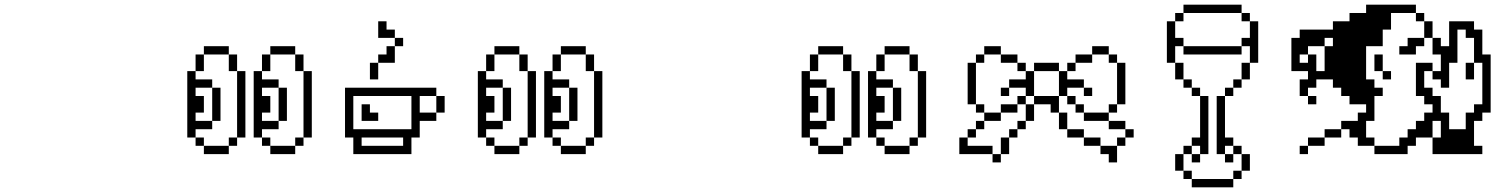

<svg xmlns="http://www.w3.org/2000/svg" viewBox="-20 -663 6504 826"><path d="M964.3 -35.7H857.1V0H964.3ZM785.7 -357.1V-71.4H821.4V-107.1H892.9V-142.9H821.4V-178.6H857.1V-250H821.4V-285.7H892.9V-321.4H821.4V-357.1ZM857.1 -35.7V-71.4H821.4V-35.7ZM964.3 -71.4V-35.7H1000V-71.4ZM1000 -357.1V-71.4H1035.7V-357.1ZM821.4 -428.6V-357.1H857.1V-428.6ZM857.1 -464.3V-428.6H964.3V-464.3ZM964.3 -428.6V-357.1H1000V-428.6ZM892.9 -285.7V-142.9H928.6V-285.7ZM1250 -35.7H1142.9V0H1250ZM1071.4 -357.1V-71.4H1107.1V-107.1H1178.6V-142.9H1107.1V-178.6H1142.9V-250H1107.1V-285.7H1178.6V-321.4H1107.1V-357.1ZM1142.9 -35.7V-71.4H1107.1V-35.7ZM1250 -71.4V-35.7H1285.7V-71.4ZM1107.1 -428.6V-357.1H1142.9V-428.6ZM1142.9 -464.3V-428.6H1250V-464.3ZM1250 -428.6V-357.1H1285.7V-428.6ZM1178.6 -285.7V-142.9H1214.3V-285.7ZM1285.7 -357.1V-71.4H1321.4V-357.1Z M1500 -71.4V0H1750V-71.4H1785.7V-142.9H1857.1V-178.6H1785.7V-250H1857.1V-285.7H1464.3V-71.4ZM1500 -107.1V-250H1750V-107.1ZM1857.1 -250V-178.6H1892.9V-250ZM1535.7 -214.3V-142.9H1607.1V-178.6H1571.4V-214.3ZM1535.7 -35.7V-71.4H1714.3V-35.7ZM1571.4 -392.9V-321.4H1607.1V-392.9ZM1607.1 -428.6V-392.9H1678.6V-464.3H1642.9V-428.6ZM1678.6 -500V-535.7H1642.9V-571.4H1607.1V-500ZM1678.6 -500V-464.3H1714.3V-500Z M2214.3 -35.7H2107.1V0H2214.3ZM2035.7 -357.1V-71.4H2071.4V-107.1H2142.9V-142.9H2071.4V-178.6H2107.1V-250H2071.4V-285.7H2142.9V-321.4H2071.4V-357.1ZM2107.1 -35.7V-71.4H2071.4V-35.7ZM2214.3 -71.4V-35.7H2250V-71.4ZM2250 -357.1V-71.4H2285.7V-357.1ZM2071.4 -428.6V-357.1H2107.1V-428.6ZM2107.1 -464.3V-428.6H2214.3V-464.3ZM2214.3 -428.6V-357.1H2250V-428.6ZM2142.9 -285.7V-142.9H2178.6V-285.7ZM2500 -35.7H2392.9V0H2500ZM2321.4 -357.1V-71.4H2357.1V-107.1H2428.6V-142.9H2357.1V-178.6H2392.9V-250H2357.1V-285.7H2428.6V-321.4H2357.1V-357.1ZM2392.9 -35.7V-71.4H2357.1V-35.7ZM2500 -71.4V-35.7H2535.7V-71.4ZM2357.1 -428.6V-357.1H2392.9V-428.6ZM2392.9 -464.3V-428.6H2500V-464.3ZM2500 -428.6V-357.1H2535.7V-428.6ZM2428.6 -285.7V-142.9H2464.3V-285.7ZM2535.7 -357.1V-71.4H2571.4V-357.1Z M3607.1 -35.7H3500V0H3607.1ZM3428.6 -357.1V-71.4H3464.3V-107.1H3535.7V-142.9H3464.3V-178.6H3500V-250H3464.3V-285.7H3535.7V-321.4H3464.3V-357.1ZM3500 -35.7V-71.4H3464.3V-35.7ZM3607.1 -71.4V-35.7H3642.9V-71.4ZM3642.9 -357.1V-71.4H3678.6V-357.1ZM3464.3 -428.6V-357.1H3500V-428.6ZM3500 -464.3V-428.6H3607.1V-464.3ZM3607.1 -428.6V-357.1H3642.9V-428.6ZM3535.7 -285.7V-142.9H3571.4V-285.7ZM3892.9 -35.7H3785.7V0H3892.9ZM3714.3 -357.1V-71.4H3750V-107.1H3821.4V-142.9H3750V-178.6H3785.7V-250H3750V-285.7H3821.4V-321.4H3750V-357.1ZM3785.7 -35.7V-71.4H3750V-35.7ZM3892.9 -71.4V-35.7H3928.6V-71.4ZM3750 -428.6V-357.1H3785.7V-428.6ZM3785.7 -464.3V-428.6H3892.9V-464.3ZM3892.9 -428.6V-357.1H3928.6V-428.6ZM3821.4 -285.7V-142.9H3857.1V-285.7ZM3928.6 -357.1V-71.4H3964.3V-357.1Z M4250 0V-35.7H4142.9V-71.4H4107.1V0ZM4250 0V35.7H4285.7V0ZM4142.9 -107.1V-71.4H4178.6V-107.1ZM4178.6 -142.9V-107.1H4214.3V-142.9ZM4214.3 -178.6V-214.3H4178.6V-178.6ZM4214.3 -178.6V-142.9H4285.7V-178.6ZM4178.6 -214.3V-392.9H4142.9V-214.3ZM4178.6 -428.6V-392.9H4214.3V-428.6ZM4214.3 -464.3V-428.6H4285.7V-464.3ZM4285.7 -428.6V-392.9H4357.1V-428.6ZM4357.1 -392.9V-357.1H4392.9V-392.9ZM4392.9 -357.1V-321.4H4321.4V-285.7H4392.9V-250H4428.6V-357.1ZM4285.7 -285.7V-250H4321.4V-285.7ZM4357.1 -250V-214.3H4392.9V-250ZM4357.1 -214.3H4285.7V-178.6H4357.1ZM4285.7 -71.4V0H4321.4V-71.4ZM4321.4 -107.1V-71.4H4357.1V-107.1ZM4357.1 -142.9V-107.1H4392.9V-142.9ZM4392.9 -214.3V-142.9H4428.6V-214.3ZM4428.6 -250V-214.3H4500V-178.6H4535.7V-250ZM4535.7 -178.6V-107.1H4571.4V-178.6ZM4571.4 -107.1V-71.4H4642.9V-107.1ZM4642.9 -71.4V-35.7H4714.3V-71.4ZM4714.3 -35.7V0H4750V35.7H4785.7V-35.7ZM4785.7 -71.4V-35.7H4821.4V-71.4ZM4821.4 -107.1V-142.9H4750V-107.1ZM4821.4 -107.1V-71.4H4857.1V-107.1ZM4750 -142.9V-178.6H4642.9V-142.9ZM4642.9 -178.6V-214.3H4607.1V-178.6ZM4607.1 -214.3V-250H4571.4V-214.3ZM4571.4 -250V-285.7H4642.9V-321.4H4571.4V-357.1H4535.7V-250ZM4535.7 -357.1V-392.9H4428.6V-357.1ZM4571.4 -392.9V-357.1H4607.1V-392.9ZM4642.9 -285.7V-250H4678.6V-285.7ZM4607.1 -428.6V-392.9H4678.6V-428.6ZM4678.6 -464.3V-428.6H4750V-464.3ZM4750 -428.6V-392.9H4785.7V-428.6ZM4785.7 -392.9V-214.3H4821.4V-392.9ZM4750 -214.3V-178.6H4785.7V-214.3Z M5107.1 107.1V71.4H5071.4V107.1ZM5107.1 107.1V142.9H5285.7V107.1ZM5285.7 71.4V107.1H5321.4V71.4ZM5321.4 0V71.4H5357.1V0ZM5321.4 0V-35.7H5285.7V0ZM5071.4 71.4V0H5035.7V71.4ZM5250 0V-35.7H5285.7V-71.4H5250V-250H5214.3V0ZM5250 0V35.7H5285.7V0ZM5107.1 0V-35.7H5071.4V0ZM5107.1 0V35.7H5142.9V0ZM5107.1 -71.4V-35.7H5142.9V0H5178.6V-250H5142.9V-71.4ZM5142.9 -250V-285.7H5107.1V-250ZM5250 -285.7V-250H5285.7V-285.7ZM5285.7 -321.4V-285.7H5321.4V-321.4ZM5321.4 -392.9V-321.4H5357.1V-392.9ZM5357.1 -464.3V-392.9H5392.9V-571.4H5357.1V-500H5321.4V-464.3ZM5357.1 -571.4V-607.1H5321.4V-571.4ZM5107.1 -285.7V-321.4H5071.4V-285.7ZM5071.4 -321.4V-392.9H5035.7V-321.4ZM5035.7 -392.9V-464.3H5071.4V-500H5035.7V-571.4H5000V-392.9ZM5035.7 -607.1V-571.4H5071.4V-607.1ZM5071.4 -464.3V-428.6H5321.4V-464.3ZM5321.4 -607.1V-642.9H5071.4V-607.1Z M5571.4 -35.7V0H5607.1V-35.7ZM5607.1 -71.4V-35.7H5678.6V-71.4ZM5678.6 -107.1V-71.4H5750V-107.1ZM5750 -142.9V-107.1H5785.7V-71.4H5821.4V-35.7H5892.9V-71.4H5857.1V-142.9H5892.9V-250H5928.6V-285.7H5892.9V-321.4H5857.1V-464.3H5928.6V-535.7H5964.3V-607.1H6071.4V-642.9H5857.1V-607.1H5785.7V-571.4H5714.3V-535.7H5571.4V-500H5535.7V-357.1H5607.1V-321.4H5571.4V-250H5607.1V-285.7H5642.9V-321.4H5714.3V-285.7H5750V-250H5785.7V-214.3H5857.1V-178.6H5821.4V-142.9ZM5892.9 -35.7V0H6035.7V-35.7H6071.4V-71.4H6142.9V-142.9H6178.6V-71.4H6142.9V0H6357.1V-35.7H6321.4V-142.9H6357.1V-178.6H6392.9V-428.6H6357.1V-535.7H6321.4V-571.4H6214.3V-464.3H6178.6V-500H6142.9V-428.6H6178.6V-357.1H6142.9V-321.4H6178.6V-285.7H6214.3V-392.9H6250V-535.7H6285.7V-500H6321.4V-392.9H6357.1V-214.3H6321.4V-178.6H6285.7V-107.1H6214.3V-178.6H6178.6V-250H6142.9V-285.7H6107.1V-357.1H6142.9V-392.9H6071.4V-250H6107.1V-214.3H6142.9V-178.6H6107.1V-142.9H6071.4V-107.1H6035.7V-71.4H6000V-35.7ZM6107.1 -571.4V-500H6142.9V-571.4ZM6107.1 -571.4V-607.1H6071.4V-571.4ZM6107.1 -500H6035.7V-464.3H6000V-428.6H6071.4V-464.3H6107.1ZM5892.9 -428.6V-357.1H5928.6V-428.6ZM5928.6 -357.1V-321.4H5964.3V-357.1ZM5607.1 -250V-214.3H5642.9V-250ZM5607.1 -392.9H5571.4V-428.6H5607.1V-464.3H5678.6V-500H5714.3V-464.3H5678.6V-357.1H5642.9V-428.6H5607.1ZM6285.7 -392.9V-321.4H6321.4V-392.9Z"/></svg>

Font: Gossip Icons Med Pixel
Style: Regular
Weight: 500
Designer: Deborah Khodanovich
Version: Version 1.001;Glyphs 3.3.1 (3343)